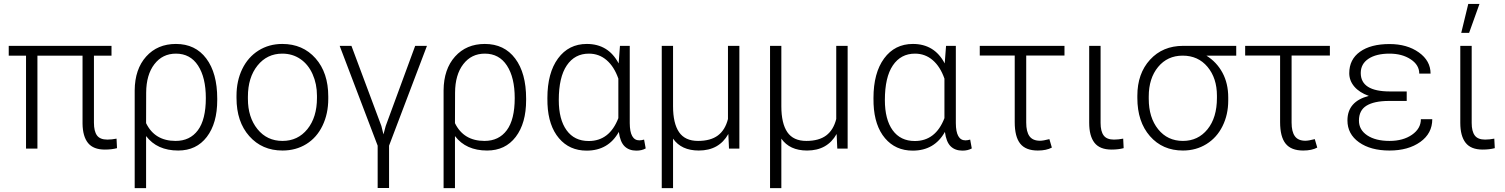

<svg xmlns="http://www.w3.org/2000/svg" viewBox="-20 -764 7738 987"><path d="M553.2 -478H462.9V-133.3Q462.9 -89.4 478.5 -67.9Q494.1 -46.4 531.7 -46.4Q554.7 -46.4 579.1 -51.3L581.5 -2.4Q554.7 4.9 519 4.9Q460 4.9 432.6 -28.8Q405.3 -62.5 404.3 -127.9V-478H172.4V0H113.8V-478H24.9V-528.3H553.2Z M884.3 -538.1Q984.4 -538.1 1040.5 -463.1Q1096.7 -388.2 1096.7 -257.3V-249.5Q1096.7 -130.4 1043.2 -60.3Q989.7 9.8 896 9.8Q787.6 9.8 731 -64.5V203.1H672.4V-299.8Q673.3 -408.7 731.4 -473.4Q789.6 -538.1 884.3 -538.1ZM731 -130.9Q775.4 -39.6 882.8 -39.6Q956.5 -39.6 997.3 -94.5Q1038.1 -149.4 1038.1 -259.8Q1038.1 -365.7 998 -427Q958 -488.3 884.3 -488.3Q815.4 -488.3 773.7 -434.1Q731.9 -379.9 731.4 -287.6Z M1195.8 -272Q1195.8 -348.1 1225.3 -409.2Q1254.9 -470.2 1308.8 -504.2Q1362.8 -538.1 1431.2 -538.1Q1536.6 -538.1 1602.1 -464.1Q1667.5 -390.1 1667.5 -268.1V-255.9Q1667.5 -179.2 1637.9 -117.9Q1608.4 -56.6 1554.7 -23.4Q1501 9.8 1432.1 9.8Q1327.1 9.8 1261.5 -64.2Q1195.8 -138.2 1195.8 -260.3ZM1254.4 -255.9Q1254.4 -161.1 1303.5 -100.3Q1352.5 -39.6 1432.1 -39.6Q1511.2 -39.6 1560.3 -100.3Q1609.4 -161.1 1609.4 -260.7V-272Q1609.4 -332.5 1586.9 -382.8Q1564.5 -433.1 1523.9 -460.7Q1483.4 -488.3 1431.2 -488.3Q1353 -488.3 1303.7 -427Q1254.4 -365.7 1254.4 -266.6Z M2114.3 -528.3H2174.8L1980 -15.1V202.6H1921.4V-15.1L1726.1 -528.3H1786.6L1940.4 -116.7L1951.2 -73.2L1962.9 -116.7Z M2472.2 -538.1Q2572.3 -538.1 2628.4 -463.1Q2684.6 -388.2 2684.6 -257.3V-249.5Q2684.6 -130.4 2631.1 -60.3Q2577.6 9.8 2483.9 9.8Q2375.5 9.8 2318.8 -64.5V203.1H2260.3V-299.8Q2261.2 -408.7 2319.3 -473.4Q2377.4 -538.1 2472.2 -538.1ZM2318.8 -130.9Q2363.3 -39.6 2470.7 -39.6Q2544.4 -39.6 2585.2 -94.5Q2626 -149.4 2626 -259.8Q2626 -365.7 2585.9 -427Q2545.9 -488.3 2472.2 -488.3Q2403.3 -488.3 2361.6 -434.1Q2319.8 -379.9 2319.3 -287.6Z M3217.3 -528.3V-130.9Q3217.8 -42.5 3266.6 -42.5Q3276.9 -42.5 3291 -46.4L3299.3 -1Q3279.3 10.3 3251.5 10.3Q3213.4 10.3 3190.7 -12Q3168 -34.2 3161.1 -85.9Q3107.4 10.3 2995.6 10.3Q2907.2 10.3 2853.3 -53.5Q2799.3 -117.2 2794.4 -229L2793.9 -259.8Q2793.9 -389.2 2848.6 -463.6Q2903.3 -538.1 2996.6 -538.1Q3107.4 -538.1 3160.2 -438L3167 -528.3ZM2852.5 -249.5Q2852.5 -149.9 2892.6 -94.5Q2932.6 -39.1 3006.3 -39.1Q3113.3 -39.1 3158.7 -156.7V-359.9Q3137.2 -421.4 3098.4 -454.8Q3059.6 -488.3 3007.3 -488.3Q2934.6 -488.3 2893.6 -427.7Q2852.5 -367.2 2852.5 -249.5Z M3439.9 -528.3V-217.8Q3439.9 -129.9 3470.7 -84.7Q3501.5 -39.6 3568.4 -39.6Q3632.8 -39.6 3670.4 -67.6Q3708 -95.7 3722.2 -152.3V-528.3H3780.8V0H3727.5L3724.1 -75.2Q3676.3 9.8 3572.3 9.8Q3482.4 9.8 3439.9 -51.3V203.1H3381.8V-528.3Z M3996.6 -528.3V-217.8Q3996.6 -129.9 4027.3 -84.7Q4058.1 -39.6 4125 -39.6Q4189.5 -39.6 4227.1 -67.6Q4264.6 -95.7 4278.8 -152.3V-528.3H4337.4V0H4284.2L4280.8 -75.2Q4232.9 9.8 4128.9 9.8Q4039.1 9.8 3996.6 -51.3V203.1H3938.5V-528.3Z M4893.6 -528.3V-130.9Q4894 -42.5 4942.9 -42.5Q4953.1 -42.5 4967.3 -46.4L4975.6 -1Q4955.6 10.3 4927.7 10.3Q4889.6 10.3 4866.9 -12Q4844.2 -34.2 4837.4 -85.9Q4783.7 10.3 4671.9 10.3Q4583.5 10.3 4529.5 -53.5Q4475.6 -117.2 4470.7 -229L4470.2 -259.8Q4470.2 -389.2 4524.9 -463.6Q4579.6 -538.1 4672.9 -538.1Q4783.7 -538.1 4836.4 -438L4843.3 -528.3ZM4528.8 -249.5Q4528.8 -149.9 4568.8 -94.5Q4608.9 -39.1 4682.6 -39.1Q4789.6 -39.1 4835 -156.7V-359.9Q4813.5 -421.4 4774.7 -454.8Q4735.8 -488.3 4683.6 -488.3Q4610.8 -488.3 4569.8 -427.7Q4528.8 -367.2 4528.8 -249.5Z M5452.1 -478.5H5255.4V-133.8Q5255.4 -86.9 5272.2 -63.7Q5289.1 -40.5 5326.2 -40.5Q5342.8 -40.5 5374.5 -48.8L5387.2 -5.4Q5359.4 9.8 5314.9 9.8Q5252.9 9.8 5224.6 -25.6Q5196.3 -61 5196.3 -136.2V-478.5H5016.6V-528.3H5452.1Z M5637.7 -528.3V-131.8Q5637.7 -88.9 5653.6 -67.6Q5669.4 -46.4 5706.5 -46.4Q5729.5 -46.4 5753.9 -51.3L5756.3 -2.4Q5729.5 4.9 5693.8 4.9Q5633.8 4.9 5606.4 -30Q5579.1 -64.9 5579.1 -132.8V-528.3Z M6335 -478H6181.6Q6234.9 -444.8 6264.4 -389.9Q6293.9 -335 6293.9 -263.2V-247.1Q6293.9 -174.8 6264.6 -115.7Q6235.4 -56.6 6181.9 -23.4Q6128.4 9.8 6061 9.8Q5956.1 9.8 5891.4 -64.2Q5826.7 -138.2 5826.7 -260.3V-272Q5826.7 -385.7 5891.8 -457Q5957 -528.3 6062 -528.3H6335ZM5885.3 -255.9Q5885.3 -159.7 5933.6 -99.6Q5981.9 -39.6 6061 -39.6Q6138.7 -39.6 6187.3 -99.4Q6235.8 -159.2 6235.8 -260.7V-272Q6235.8 -362.3 6187.5 -420.2Q6139.2 -478 6059.6 -478Q5981.4 -478 5933.3 -419.7Q5885.3 -361.3 5885.3 -268.1Z M6816.4 -478.5H6619.6V-133.8Q6619.6 -86.9 6636.5 -63.7Q6653.3 -40.5 6690.4 -40.5Q6707 -40.5 6738.8 -48.8L6751.5 -5.4Q6723.6 9.8 6679.2 9.8Q6617.2 9.8 6588.9 -25.6Q6560.5 -61 6560.5 -136.2V-478.5H6380.9V-528.3H6816.4Z M6906.7 -145Q6906.7 -242.7 7016.6 -271Q6968.3 -288.1 6942.1 -318.8Q6916 -349.6 6916 -387.7Q6916 -458.5 6971.2 -498Q7026.4 -537.6 7123 -537.6Q7213.4 -537.6 7273.7 -494.6Q7334 -451.7 7334 -385.7H7275.9Q7275.9 -430.2 7231.7 -459.2Q7187.5 -488.3 7123 -488.3Q7054.7 -488.3 7014.9 -461.9Q6975.1 -435.5 6975.1 -388.7Q6975.1 -293.9 7125 -293.9H7211.4V-245.1H7117.7Q7043.5 -244.6 7004.6 -220.7Q6965.8 -196.8 6965.8 -144Q6965.8 -96.7 7008.5 -68.1Q7051.3 -39.6 7123 -39.6Q7192.9 -39.6 7238.5 -71.3Q7284.2 -103 7284.2 -151.4H7342.8Q7342.8 -78.1 7281 -34.2Q7219.2 9.8 7123 9.8Q7025.9 9.8 6966.3 -32.5Q6906.7 -74.7 6906.7 -145Z M7545.4 -528.3V-131.8Q7545.4 -88.9 7561.3 -67.6Q7577.1 -46.4 7614.3 -46.4Q7637.2 -46.4 7661.6 -51.3L7664.1 -2.4Q7637.2 4.9 7601.6 4.9Q7541.5 4.9 7514.2 -30Q7486.8 -64.9 7486.8 -132.8V-528.3ZM7527.8 -743.7H7585.4L7532.2 -595.2H7491.7Z"/></svg>

Font: SteelSelectRoboto
Style: Regular
Weight: 300
Designer: Google
Version: Version 2.137; 2017